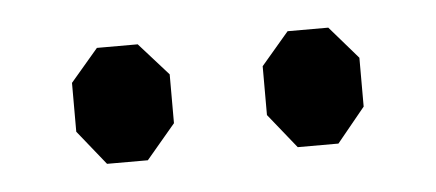

<svg xmlns="http://www.w3.org/2000/svg" viewBox="-26 -752 443 195"><g transform="rotate(-5 195.5 -655.0)"><path d="M77.1 -595.7 48.8 -630.9V-680.7L77.1 -713.9H118.7L148.4 -680.7V-630.9L118.7 -595.7ZM271.5 -595.7 243.2 -630.9V-680.7L271.5 -713.9H313L341.8 -680.7V-630.9L313 -595.7Z"/></g></svg>

Font: Gap Sans
Style: Regular
Weight: 400
Designer: Alexandre Liziard and Étienne Ozeray
Foundry: Interstices.io
Version: Version 1.6.1 - December 3. 2014